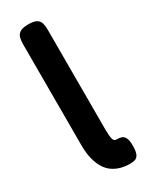

<svg xmlns="http://www.w3.org/2000/svg" viewBox="-190 -753 635 805"><g transform="rotate(-30 127.0 -350.0)"><path d="M184 10Q162 10 142 5Q122 0 104 -11.5Q86 -23 73 -43Q60 -63 52.5 -92Q45 -121 45 -162V-648Q45 -666 48.5 -679.5Q52 -693 64.5 -701.5Q77 -710 105 -710Q133 -710 145.5 -702Q158 -694 161.5 -680.5Q165 -667 165 -650V-167Q165 -151 166 -139.5Q167 -128 169 -120.5Q171 -113 174.5 -110Q178 -107 184 -107Q197 -107 207.5 -104Q218 -101 224.5 -89Q231 -77 231 -50Q231 -22 224.5 -9Q218 4 207 7Q196 10 184 10Z"/></g></svg>

Font: Fredoka Condensed Medium
Style: Regular
Weight: 500
Width: 3
Designer: Ben Nathan
Foundry: Milena B. Brandão, Ben Nathan
Version: Version 2.001